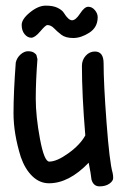

<svg xmlns="http://www.w3.org/2000/svg" viewBox="-20 -650 440 682"><path d="M207 -604Q223 -578 236 -578Q249 -578 264.5 -602Q280 -626 293.5 -626Q307 -626 317 -614Q327 -602 327 -589Q327 -553 297.5 -534Q268 -515 240.5 -515Q213 -515 198 -526.5Q183 -538 172 -549.5Q161 -561 148 -561Q142 -561 123 -538.5Q104 -516 91 -516Q78 -516 67.5 -528.5Q57 -541 57 -561.5Q57 -582 86.5 -606Q116 -630 142.5 -630Q169 -630 185 -622Q201 -614 207 -604ZM113 -440Q107 -362 107 -299.5Q107 -237 122 -156.5Q137 -76 155 -76Q182 -76 223.5 -106Q265 -136 283 -169Q271 -313 271 -416Q271 -437 284.5 -452Q298 -467 317 -467Q348 -467 348 -425Q348 -354 358.5 -214Q369 -74 380 -36Q382 -28 382 -17.5Q382 -7 368.5 2.5Q355 12 333.5 12Q312 12 305 -12Q303 -32 295 -72Q225 1 154 1Q121 1 95 -24Q69 -49 54 -92Q28 -175 28 -248Q28 -321 36 -428Q40 -445 53 -456.5Q66 -468 79.5 -468Q93 -468 100.5 -463Q108 -458 109.5 -454Q111 -450 113 -440Z"/></svg>

Font: Patrick Hand
Style: Regular
Weight: 400
Designer: Patrick Wagesreiter
Foundry: Patrick Wagesreiter
Version: Version 1.003;PS 001.003;hotconv 1.0.70;makeotf.lib2.5.58329